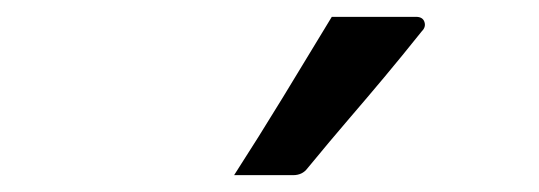

<svg xmlns="http://www.w3.org/2000/svg" viewBox="-20 -843 640 228"><path d="M374 -823H474Q482 -823 484 -817Q486 -811 481 -806Q457 -776 436.5 -751.5Q416 -727 394.5 -702Q373 -677 345 -643Q339 -635 328 -635H258Q287 -680 316 -727.5Q345 -775 374 -823Z"/></svg>

Font: Recursive Mn Lnr St
Style: Regular
Weight: 400
Monospace: yes
Version: Version 1.079;hotconv 1.0.112;makeotfexe 2.5.65598; ttfautoh